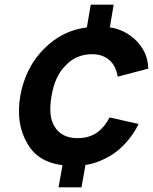

<svg xmlns="http://www.w3.org/2000/svg" viewBox="-20 -770 654 820"><path d="M448 -268.5 572 -240.5Q553 -201 522.8 -166Q492.5 -131 457.5 -108.5Q399 -73 345 -65.5L328 30H230L247 -64.5Q143.5 -77 98 -155Q46.5 -240.5 66.5 -359.5Q88 -482.5 170 -563.5Q246.5 -640 351 -653L367.5 -750H465.5L449 -653Q495 -647 535.5 -618.5Q570 -594.5 590.8 -559Q611.5 -523.5 613.5 -477L482.5 -442.5Q475.5 -488 448 -512.5Q419 -538.5 374 -538.5Q303 -538.5 257.5 -487.5Q214 -443.5 200 -359.5Q185.5 -275.5 211.5 -232.5Q240.5 -180 311.5 -180Q361 -180 396 -205Q427.5 -228 448 -268.5Z"/></svg>

Font: Russisch Sans
Style: Bold Italic
Weight: 700
Italic angle: -10°
Designer: Michael Sharanda (font) & Cristiano Sobral (main changes)
Foundry: Michael Sharanda
Version: Version 2.00;September 8, 2020;FontCreator 13.0.0.2681 64-bi